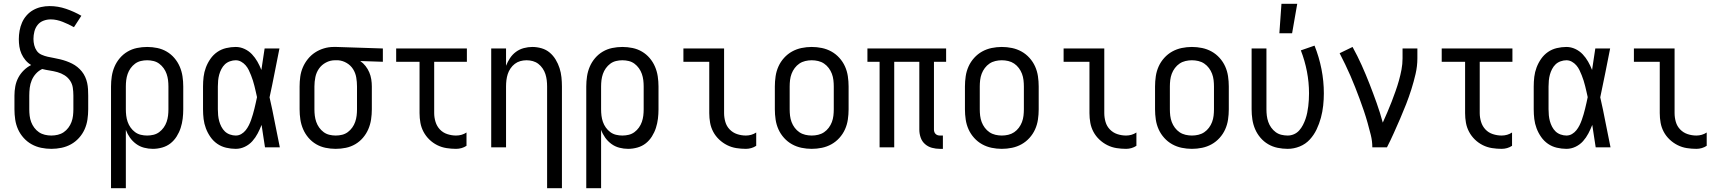

<svg xmlns="http://www.w3.org/2000/svg" viewBox="-20 -775 9040 1010"><path d="M250 8Q223 8 196.5 2.5Q170 -3 146.5 -16Q123 -29 104.5 -49.5Q86 -70 75 -94.5Q64 -119 60 -146Q56 -173 56 -200V-272Q56 -297 60.5 -321Q65 -345 76 -366Q87 -387 104.5 -404.5Q122 -422 144 -433Q127 -443 114 -458.5Q101 -474 93 -492Q85 -510 82 -529.5Q79 -549 79 -569Q79 -591 83 -613.5Q87 -636 96 -656.5Q105 -677 120 -694Q135 -711 154.5 -722Q174 -733 196 -738Q218 -743 241 -743Q285 -743 327.5 -728.5Q370 -714 408 -692L369 -632Q355 -640 340 -647Q325 -654 310 -660Q295 -666 279 -669.5Q263 -673 247 -673Q227 -673 208.5 -666Q190 -659 178 -644Q166 -629 161 -609.5Q156 -590 156 -570Q156 -554 160 -537.5Q164 -521 173.5 -507.5Q183 -494 199 -487Q215 -480 231 -476.5Q247 -473 263.5 -470Q280 -467 296.5 -463Q313 -459 328.5 -453.5Q344 -448 359 -440.5Q374 -433 387 -422.5Q400 -412 410.5 -399Q421 -386 428 -370.5Q435 -355 438.5 -339Q442 -323 443 -306Q444 -289 444 -272V-200Q444 -173 440 -146Q436 -119 425 -94.5Q414 -70 395.5 -49.5Q377 -29 353.5 -16Q330 -3 303.5 2.5Q277 8 250 8ZM250 -62Q267 -62 284 -66Q301 -70 315 -79.5Q329 -89 339.5 -103Q350 -117 356 -133Q362 -149 364 -166Q366 -183 366 -200V-272Q366 -293 363 -313.5Q360 -334 348.5 -351Q337 -368 319.5 -379Q302 -390 282 -395.5Q262 -401 242 -404Q222 -407 202 -412Q183 -403 169 -387.5Q155 -372 147 -353Q139 -334 136.5 -313.5Q134 -293 134 -272V-200Q134 -183 136 -166Q138 -149 144 -133Q150 -117 160.5 -103Q171 -89 185 -79.5Q199 -70 216 -66Q233 -62 250 -62Z M564 215V-320Q564 -347 568 -373.5Q572 -400 582.5 -424.5Q593 -449 610.5 -469.5Q628 -490 651 -503.5Q674 -517 700.5 -522.5Q727 -528 754 -528Q781 -528 807.5 -522.5Q834 -517 857 -503.5Q880 -490 897.5 -469.5Q915 -449 925.5 -424.5Q936 -400 940 -373.5Q944 -347 944 -320V-200Q944 -175 941 -150.5Q938 -126 930.5 -102.5Q923 -79 909.5 -57.5Q896 -36 877 -21Q858 -6 833.5 1Q809 8 784 8Q761 8 738 2Q715 -4 696 -18Q677 -32 663.5 -51Q650 -70 642 -92V215ZM754 -62Q771 -62 787.5 -66Q804 -70 817.5 -80Q831 -90 841 -104Q851 -118 856.5 -134Q862 -150 864 -166.5Q866 -183 866 -200V-320Q866 -337 864 -353.5Q862 -370 856.5 -386Q851 -402 841 -416Q831 -430 817.5 -440Q804 -450 787.5 -454Q771 -458 754 -458Q737 -458 720.5 -454Q704 -450 690.5 -440Q677 -430 667 -416Q657 -402 651.5 -386Q646 -370 644 -353.5Q642 -337 642 -320V-200Q642 -183 644 -166.5Q646 -150 651.5 -134Q657 -118 667 -104Q677 -90 690.5 -80Q704 -70 720.5 -66Q737 -62 754 -62Z M1220 8Q1195 8 1169.5 2Q1144 -4 1123 -18.5Q1102 -33 1087 -54.5Q1072 -76 1063 -100Q1054 -124 1051 -149Q1048 -174 1048 -200V-320Q1048 -346 1051 -371Q1054 -396 1063 -420Q1072 -444 1087 -465.5Q1102 -487 1123 -501.5Q1144 -516 1169.5 -522Q1195 -528 1220 -528Q1244 -528 1266.5 -517.5Q1289 -507 1305.5 -489.5Q1322 -472 1334 -451Q1346 -430 1355 -407Q1359 -436 1363.5 -464Q1368 -492 1372 -520H1450Q1437 -456 1424.5 -391.5Q1412 -327 1398 -263Q1413 -198 1425.5 -132Q1438 -66 1452 0H1374Q1370 -29 1365 -58.5Q1360 -88 1356 -118Q1347 -95 1335.5 -73Q1324 -51 1307.5 -32.5Q1291 -14 1268 -3Q1245 8 1220 8ZM1220 -62Q1236 -62 1249.5 -70Q1263 -78 1272.5 -90Q1282 -102 1289 -116Q1296 -130 1301 -144.5Q1306 -159 1310.5 -174Q1315 -189 1318.5 -204Q1322 -219 1325.5 -234Q1329 -249 1332 -264Q1329 -278 1325.5 -293Q1322 -308 1318.5 -322.5Q1315 -337 1310.5 -351Q1306 -365 1300.5 -379Q1295 -393 1288.5 -406.5Q1282 -420 1272 -431.5Q1262 -443 1248.5 -450.5Q1235 -458 1220 -458Q1205 -458 1189.5 -452.5Q1174 -447 1163 -436.5Q1152 -426 1144.5 -411.5Q1137 -397 1133 -382Q1129 -367 1127.5 -351.5Q1126 -336 1126 -320V-200Q1126 -184 1127.5 -168.5Q1129 -153 1133 -138Q1137 -123 1144.5 -108.5Q1152 -94 1163 -83.5Q1174 -73 1189.5 -67.5Q1205 -62 1220 -62Z M1746 8Q1719 8 1692.5 2.5Q1666 -3 1643 -16.5Q1620 -30 1602.5 -50.5Q1585 -71 1574.5 -95.5Q1564 -120 1560 -146.5Q1556 -173 1556 -200V-320Q1556 -346 1559.5 -371.5Q1563 -397 1573 -420.5Q1583 -444 1599.5 -464.5Q1616 -485 1637.5 -499Q1659 -513 1684 -520.5Q1709 -528 1735 -528H1750L1994 -520V-450L1875 -454Q1891 -443 1903 -427.5Q1915 -412 1922.5 -394.5Q1930 -377 1933 -358Q1936 -339 1936 -320V-200Q1936 -173 1932 -146.5Q1928 -120 1917.5 -95.5Q1907 -71 1889.5 -50.5Q1872 -30 1849 -16.5Q1826 -3 1799.5 2.5Q1773 8 1746 8ZM1746 -62Q1763 -62 1779.5 -66Q1796 -70 1809.5 -80Q1823 -90 1833 -104Q1843 -118 1848.5 -134Q1854 -150 1856 -166.5Q1858 -183 1858 -200V-320Q1858 -344 1854 -367.5Q1850 -391 1837.5 -411Q1825 -431 1804 -443.5Q1783 -456 1759 -458H1742Q1717 -458 1694.5 -446Q1672 -434 1658 -414Q1644 -394 1639 -369.5Q1634 -345 1634 -320V-200Q1634 -183 1636 -166.5Q1638 -150 1643.5 -134Q1649 -118 1659 -104Q1669 -90 1682.5 -80Q1696 -70 1712.5 -66Q1729 -62 1746 -62Z M2379 8Q2354 8 2328.5 4Q2303 0 2280 -11.5Q2257 -23 2238.5 -41Q2220 -59 2208 -81.5Q2196 -104 2191.5 -129Q2187 -154 2187 -180V-450H2064V-520H2436V-450H2264V-180Q2264 -157 2271 -134Q2278 -111 2294 -94Q2310 -77 2333 -69.5Q2356 -62 2379 -62Q2394 -62 2408 -66Q2422 -70 2434 -78V-8Q2422 0 2408 4Q2394 8 2379 8Z M2858 215V-320Q2858 -337 2856 -353.5Q2854 -370 2849 -385.5Q2844 -401 2834.5 -415Q2825 -429 2812 -439Q2799 -449 2783 -453.5Q2767 -458 2750 -458Q2733 -458 2717 -453.5Q2701 -449 2688 -439Q2675 -429 2665.5 -415Q2656 -401 2651 -385.5Q2646 -370 2644 -353.5Q2642 -337 2642 -320V0H2564V-520H2642V-429Q2650 -450 2663 -469.5Q2676 -489 2694.5 -502.5Q2713 -516 2735.5 -522Q2758 -528 2780 -528Q2805 -528 2829 -521Q2853 -514 2871.5 -498.5Q2890 -483 2903 -461.5Q2916 -440 2923.5 -416.5Q2931 -393 2933.5 -368.5Q2936 -344 2936 -320V215Z M3064 215V-320Q3064 -347 3068 -373.5Q3072 -400 3082.5 -424.5Q3093 -449 3110.5 -469.5Q3128 -490 3151 -503.5Q3174 -517 3200.5 -522.5Q3227 -528 3254 -528Q3281 -528 3307.5 -522.5Q3334 -517 3357 -503.5Q3380 -490 3397.5 -469.5Q3415 -449 3425.5 -424.5Q3436 -400 3440 -373.5Q3444 -347 3444 -320V-200Q3444 -175 3441 -150.5Q3438 -126 3430.5 -102.5Q3423 -79 3409.5 -57.5Q3396 -36 3377 -21Q3358 -6 3333.5 1Q3309 8 3284 8Q3261 8 3238 2Q3215 -4 3196 -18Q3177 -32 3163.5 -51Q3150 -70 3142 -92V215ZM3254 -62Q3271 -62 3287.5 -66Q3304 -70 3317.5 -80Q3331 -90 3341 -104Q3351 -118 3356.5 -134Q3362 -150 3364 -166.5Q3366 -183 3366 -200V-320Q3366 -337 3364 -353.5Q3362 -370 3356.5 -386Q3351 -402 3341 -416Q3331 -430 3317.5 -440Q3304 -450 3287.5 -454Q3271 -458 3254 -458Q3237 -458 3220.5 -454Q3204 -450 3190.5 -440Q3177 -430 3167 -416Q3157 -402 3151.5 -386Q3146 -370 3144 -353.5Q3142 -337 3142 -320V-200Q3142 -183 3144 -166.5Q3146 -150 3151.5 -134Q3157 -118 3167 -104Q3177 -90 3190.5 -80Q3204 -70 3220.5 -66Q3237 -62 3254 -62Z M3904 8Q3878 8 3853 4Q3828 0 3805 -11.5Q3782 -23 3763 -41Q3744 -59 3732 -81.5Q3720 -104 3715.5 -129Q3711 -154 3711 -180V-450H3575V-520H3789V-180Q3789 -157 3795.5 -134Q3802 -111 3818.5 -94Q3835 -77 3857.5 -69.5Q3880 -62 3904 -62Q3918 -62 3932 -66Q3946 -70 3958 -78V-8Q3946 0 3932 4Q3918 8 3904 8Z M4250 8Q4223 8 4196.5 2.5Q4170 -3 4146.5 -16Q4123 -29 4104.5 -49.5Q4086 -70 4075 -94.5Q4064 -119 4060 -146Q4056 -173 4056 -200V-320Q4056 -347 4060 -374Q4064 -401 4075 -425.5Q4086 -450 4104.5 -470.5Q4123 -491 4146.5 -504Q4170 -517 4196.5 -522.5Q4223 -528 4250 -528Q4277 -528 4303.5 -522.5Q4330 -517 4353.5 -504Q4377 -491 4395.5 -470.5Q4414 -450 4425 -425.5Q4436 -401 4440 -374Q4444 -347 4444 -320V-200Q4444 -173 4440 -146Q4436 -119 4425 -94.5Q4414 -70 4395.5 -49.5Q4377 -29 4353.5 -16Q4330 -3 4303.5 2.5Q4277 8 4250 8ZM4250 -62Q4267 -62 4284 -66Q4301 -70 4315 -79.5Q4329 -89 4339.5 -103Q4350 -117 4356 -133Q4362 -149 4364 -166Q4366 -183 4366 -200V-320Q4366 -337 4364 -354Q4362 -371 4356 -387Q4350 -403 4339.5 -417Q4329 -431 4315 -440.5Q4301 -450 4284 -454Q4267 -458 4250 -458Q4233 -458 4216 -454Q4199 -450 4185 -440.5Q4171 -431 4160.5 -417Q4150 -403 4144 -387Q4138 -371 4136 -354Q4134 -337 4134 -320V-200Q4134 -183 4136 -166Q4138 -149 4144 -133Q4150 -117 4160.5 -103Q4171 -89 4185 -79.5Q4199 -70 4216 -66Q4233 -62 4250 -62Z M4940 8H4924Q4903 8 4882.5 2.5Q4862 -3 4846 -17Q4830 -31 4823 -51.5Q4816 -72 4816 -93V-450H4684V0H4607V-450H4543V-520H4957V-450H4893V-93Q4893 -87 4895 -81Q4897 -75 4901.5 -70.5Q4906 -66 4912 -64Q4918 -62 4924 -62H4940Z M5250 8Q5223 8 5196.5 2.5Q5170 -3 5146.5 -16Q5123 -29 5104.5 -49.5Q5086 -70 5075 -94.5Q5064 -119 5060 -146Q5056 -173 5056 -200V-320Q5056 -347 5060 -374Q5064 -401 5075 -425.5Q5086 -450 5104.5 -470.5Q5123 -491 5146.5 -504Q5170 -517 5196.5 -522.5Q5223 -528 5250 -528Q5277 -528 5303.5 -522.5Q5330 -517 5353.5 -504Q5377 -491 5395.5 -470.5Q5414 -450 5425 -425.5Q5436 -401 5440 -374Q5444 -347 5444 -320V-200Q5444 -173 5440 -146Q5436 -119 5425 -94.5Q5414 -70 5395.5 -49.5Q5377 -29 5353.5 -16Q5330 -3 5303.5 2.5Q5277 8 5250 8ZM5250 -62Q5267 -62 5284 -66Q5301 -70 5315 -79.5Q5329 -89 5339.5 -103Q5350 -117 5356 -133Q5362 -149 5364 -166Q5366 -183 5366 -200V-320Q5366 -337 5364 -354Q5362 -371 5356 -387Q5350 -403 5339.5 -417Q5329 -431 5315 -440.5Q5301 -450 5284 -454Q5267 -458 5250 -458Q5233 -458 5216 -454Q5199 -450 5185 -440.5Q5171 -431 5160.5 -417Q5150 -403 5144 -387Q5138 -371 5136 -354Q5134 -337 5134 -320V-200Q5134 -183 5136 -166Q5138 -149 5144 -133Q5150 -117 5160.5 -103Q5171 -89 5185 -79.5Q5199 -70 5216 -66Q5233 -62 5250 -62Z M5904 8Q5878 8 5853 4Q5828 0 5805 -11.5Q5782 -23 5763 -41Q5744 -59 5732 -81.5Q5720 -104 5715.5 -129Q5711 -154 5711 -180V-450H5575V-520H5789V-180Q5789 -157 5795.5 -134Q5802 -111 5818.5 -94Q5835 -77 5857.5 -69.5Q5880 -62 5904 -62Q5918 -62 5932 -66Q5946 -70 5958 -78V-8Q5946 0 5932 4Q5918 8 5904 8Z M6250 8Q6223 8 6196.5 2.5Q6170 -3 6146.5 -16Q6123 -29 6104.5 -49.5Q6086 -70 6075 -94.5Q6064 -119 6060 -146Q6056 -173 6056 -200V-320Q6056 -347 6060 -374Q6064 -401 6075 -425.5Q6086 -450 6104.5 -470.5Q6123 -491 6146.5 -504Q6170 -517 6196.5 -522.5Q6223 -528 6250 -528Q6277 -528 6303.5 -522.5Q6330 -517 6353.5 -504Q6377 -491 6395.5 -470.5Q6414 -450 6425 -425.5Q6436 -401 6440 -374Q6444 -347 6444 -320V-200Q6444 -173 6440 -146Q6436 -119 6425 -94.5Q6414 -70 6395.5 -49.5Q6377 -29 6353.5 -16Q6330 -3 6303.5 2.5Q6277 8 6250 8ZM6250 -62Q6267 -62 6284 -66Q6301 -70 6315 -79.5Q6329 -89 6339.5 -103Q6350 -117 6356 -133Q6362 -149 6364 -166Q6366 -183 6366 -200V-320Q6366 -337 6364 -354Q6362 -371 6356 -387Q6350 -403 6339.5 -417Q6329 -431 6315 -440.5Q6301 -450 6284 -454Q6267 -458 6250 -458Q6233 -458 6216 -454Q6199 -450 6185 -440.5Q6171 -431 6160.5 -417Q6150 -403 6144 -387Q6138 -371 6136 -354Q6134 -337 6134 -320V-200Q6134 -183 6136 -166Q6138 -149 6144 -133Q6150 -117 6160.5 -103Q6171 -89 6185 -79.5Q6199 -70 6216 -66Q6233 -62 6250 -62Z M6754 8Q6727 8 6700.5 2.5Q6674 -3 6651 -16.5Q6628 -30 6610.5 -50.5Q6593 -71 6582.5 -95.5Q6572 -120 6568 -146.5Q6564 -173 6564 -200V-520H6642V-200Q6642 -183 6644 -166.5Q6646 -150 6651.5 -134Q6657 -118 6667 -104Q6677 -90 6690.5 -80Q6704 -70 6720.5 -66Q6737 -62 6754 -62Q6771 -62 6787 -69Q6803 -76 6814.5 -89Q6826 -102 6834 -117.5Q6842 -133 6847.5 -149Q6853 -165 6856.5 -182Q6860 -199 6862 -216Q6864 -233 6865 -250Q6866 -267 6866 -284Q6866 -342 6855 -399Q6844 -456 6823 -510L6895 -535Q6919 -475 6931.5 -411.5Q6944 -348 6944 -284Q6944 -252 6940.5 -219.5Q6937 -187 6928.5 -155.5Q6920 -124 6906 -94.5Q6892 -65 6870 -41Q6848 -17 6817 -4.5Q6786 8 6754 8ZM6710 -600 6721 -755H6804L6777 -600Z M7199 0Q7199 -33 7191 -65Q7183 -97 7174 -129Q7165 -161 7154.5 -192Q7144 -223 7132.5 -254Q7121 -285 7109 -315.5Q7097 -346 7084 -376Q7071 -406 7056.5 -436Q7042 -466 7027 -495L7095 -528Q7121 -481 7143 -432Q7165 -383 7184.5 -333Q7204 -283 7222 -232.5Q7240 -182 7254 -130Q7266 -157 7278 -184.5Q7290 -212 7300.5 -239.5Q7311 -267 7321 -295Q7331 -323 7339 -351.5Q7347 -380 7352.5 -409Q7358 -438 7358 -468V-520H7436V-468Q7436 -427 7426.5 -386Q7417 -345 7404.5 -305.5Q7392 -266 7377 -227.5Q7362 -189 7345.5 -151Q7329 -113 7312 -75Q7295 -37 7276 0Z M7879 8Q7854 8 7828.5 4Q7803 0 7780 -11.5Q7757 -23 7738.5 -41Q7720 -59 7708 -81.5Q7696 -104 7691.5 -129Q7687 -154 7687 -180V-450H7564V-520H7936V-450H7764V-180Q7764 -157 7771 -134Q7778 -111 7794 -94Q7810 -77 7833 -69.5Q7856 -62 7879 -62Q7894 -62 7908 -66Q7922 -70 7934 -78V-8Q7922 0 7908 4Q7894 8 7879 8Z M8220 8Q8195 8 8169.5 2Q8144 -4 8123 -18.5Q8102 -33 8087 -54.5Q8072 -76 8063 -100Q8054 -124 8051 -149Q8048 -174 8048 -200V-320Q8048 -346 8051 -371Q8054 -396 8063 -420Q8072 -444 8087 -465.5Q8102 -487 8123 -501.5Q8144 -516 8169.5 -522Q8195 -528 8220 -528Q8244 -528 8266.5 -517.5Q8289 -507 8305.5 -489.5Q8322 -472 8334 -451Q8346 -430 8355 -407Q8359 -436 8363.5 -464Q8368 -492 8372 -520H8450Q8437 -456 8424.5 -391.5Q8412 -327 8398 -263Q8413 -198 8425.5 -132Q8438 -66 8452 0H8374Q8370 -29 8365 -58.5Q8360 -88 8356 -118Q8347 -95 8335.5 -73Q8324 -51 8307.5 -32.5Q8291 -14 8268 -3Q8245 8 8220 8ZM8220 -62Q8236 -62 8249.5 -70Q8263 -78 8272.5 -90Q8282 -102 8289 -116Q8296 -130 8301 -144.5Q8306 -159 8310.5 -174Q8315 -189 8318.5 -204Q8322 -219 8325.5 -234Q8329 -249 8332 -264Q8329 -278 8325.5 -293Q8322 -308 8318.5 -322.5Q8315 -337 8310.5 -351Q8306 -365 8300.5 -379Q8295 -393 8288.5 -406.5Q8282 -420 8272 -431.5Q8262 -443 8248.5 -450.5Q8235 -458 8220 -458Q8205 -458 8189.5 -452.5Q8174 -447 8163 -436.5Q8152 -426 8144.5 -411.5Q8137 -397 8133 -382Q8129 -367 8127.5 -351.5Q8126 -336 8126 -320V-200Q8126 -184 8127.5 -168.5Q8129 -153 8133 -138Q8137 -123 8144.5 -108.5Q8152 -94 8163 -83.5Q8174 -73 8189.5 -67.5Q8205 -62 8220 -62Z M8904 8Q8878 8 8853 4Q8828 0 8805 -11.5Q8782 -23 8763 -41Q8744 -59 8732 -81.5Q8720 -104 8715.5 -129Q8711 -154 8711 -180V-450H8575V-520H8789V-180Q8789 -157 8795.5 -134Q8802 -111 8818.5 -94Q8835 -77 8857.5 -69.5Q8880 -62 8904 -62Q8918 -62 8932 -66Q8946 -70 8958 -78V-8Q8946 0 8932 4Q8918 8 8904 8Z"/></svg>

Font: Iosevka MaddieWtf
Style: Regular
Weight: 400
Monospace: yes
Designer: Belleve Invis
Foundry: Belleve Invis
Version: Version 31.3.0; ttfautohint (v1.8.3)